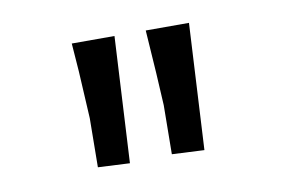

<svg xmlns="http://www.w3.org/2000/svg" viewBox="-41 -766 533 363"><g transform="rotate(-10 226.0 -584.0)"><path d="M264 -466 265 -560Q264 -582 261.5 -623Q259 -664 256 -705H339L326 -463ZM122 -466 123 -560 118 -651 114 -705H196L183 -463Z"/></g></svg>

Font: Andada Pro Medium
Style: Regular
Weight: 500
Designer: Carolina Giovagnoli
Foundry: Huerta Tipografica
Version: Version 3.005; ttfautohint (v1.8.4)